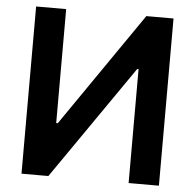

<svg xmlns="http://www.w3.org/2000/svg" viewBox="-52 -780 845 832"><g transform="rotate(5 370.5 -363.5)"><path d="M71.7 -727.3H202.4V-231.5H209.2L551.1 -727.3H669.4V0H537.6V-495.4H531.6L188.6 0H71.7Z"/></g></svg>

Font: InterMG SemiBold
Style: Regular
Weight: 600
Designer: Rasmus Andersson
Foundry: rsms
Version: Version 3.019;December 26, 2023;FontCreator 15.0.0.2955 64-b